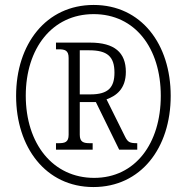

<svg xmlns="http://www.w3.org/2000/svg" viewBox="-20 -745 753 775"><path d="M357 10C548 10 669 -147 669 -358C669 -567 550 -725 358 -725C166 -725 45 -567 45 -358C45 -151 164 10 357 10ZM360 -27C194 -27 84 -164 84 -359C84 -549 190 -688 358 -688C525 -688 629 -551 629 -358C629 -166 526 -27 360 -27ZM206 -141H354V-167H343C318 -167 302 -171 302 -201V-333H367L461 -141H534V-167C504 -167 496 -171 485 -193L410 -344C449 -358 488 -386 488 -455C488 -533 442 -573 344 -573H206V-546H216C242 -546 257 -542 257 -511V-201C257 -171 242 -167 216 -167H206ZM345 -364H302V-542H340C413 -542 442 -517 442 -452C442 -393 418 -364 345 -364Z"/></svg>

Font: Noto Serif Sinhala Condensed Light
Style: Regular
Weight: 300
Width: 3
Designer: Jelle Bosma - Monotype Design Team
Foundry: Monotype Imaging Inc.
Version: Version 2.007